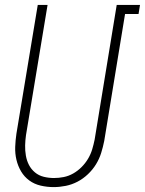

<svg xmlns="http://www.w3.org/2000/svg" viewBox="-20 -755 591 783"><path d="M199 8Q172 8 146 2Q120 -4 99.5 -19Q79 -34 66 -56Q53 -78 47 -103.5Q41 -129 42 -156Q43 -183 47 -210L134 -735H174L86 -204Q83 -183 82.5 -162Q82 -141 85.5 -120.5Q89 -100 98 -82.5Q107 -65 122.5 -52Q138 -39 158.5 -34Q179 -29 200 -29Q220 -29 240 -33Q260 -37 278.5 -47.5Q297 -58 312.5 -73.5Q328 -89 339 -107.5Q350 -126 356 -146Q362 -166 366 -186L456 -735H551L545 -698H490L405 -180Q400 -155 392.5 -131Q385 -107 371.5 -85Q358 -63 338.5 -44.5Q319 -26 296 -14Q273 -2 248 3Q223 8 199 8Z"/></svg>

Font: Iosevka Term Curly XLt Obl
Style: Regular
Weight: 200
Italic angle: -9°
Designer: Belleve Invis
Foundry: Belleve Invis
Version: Version 32.3.0